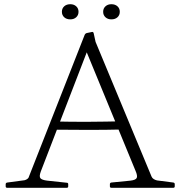

<svg xmlns="http://www.w3.org/2000/svg" viewBox="-20 -892 861 912"><path d="M14 0Q7 0 7 -7V-17Q7 -24 15 -25L97 -36Q105 -38 111 -43Q117 -48 119 -57L382 -726Q385 -733 392 -735L416 -740Q423 -742 425 -734L434 -693L700 -53Q703 -46 710 -41.5Q717 -37 726 -35L803 -25Q810 -24 810 -17V-7Q810 0 803 0H509Q502 0 502 -7V-17Q502 -24 509 -25L600 -34Q625 -37 629.5 -47Q634 -57 624 -80L377 -680L410 -690L174 -78Q165 -54 172 -45.5Q179 -37 204 -34L297 -24Q304 -24 304 -17V-7Q304 0 297 0ZM239 -315Q321 -313 402.5 -313.5Q484 -314 566 -316V-277Q484 -275 402.5 -275Q321 -275 239 -276ZM314 -800Q296 -800 285 -810Q274 -820 274 -836Q274 -852 285 -862Q296 -872 314 -872Q331 -872 342 -862Q353 -852 353 -836Q353 -820 342 -810Q331 -800 314 -800ZM509 -800Q492 -800 481 -810Q470 -820 470 -836Q470 -852 481 -862Q492 -872 509 -872Q527 -872 538 -862Q549 -852 549 -836Q549 -820 538 -810Q527 -800 509 -800Z"/></svg>

Font: Hahmlet ExtraLight
Style: Regular
Weight: 250
Designer: Minjoo Ham & Mark Frömberg
Foundry: hypertype
Version: Version 1.002